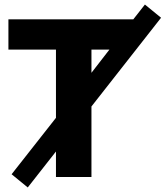

<svg xmlns="http://www.w3.org/2000/svg" viewBox="-20 -778 728 844"><path d="M102 46 31 -12 226 -260V-560H17V-693H566L617 -758L688 -700L382 -310V0H226V-112ZM382 -458 461 -560H382Z"/></svg>

Font: Ubuntu Sans ExtraBold
Style: Regular
Weight: 800
Designer: Dalton Maag Ltd
Foundry: Dalton Maag Ltd
Version: Version 1.006; ttfautohint (v1.8.4.7-5d5b)